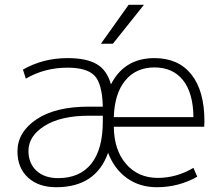

<svg xmlns="http://www.w3.org/2000/svg" viewBox="-20 -773 923 803"><path d="M452 -590H402L518 -753H582ZM456 -283H789Q788 -384 745.5 -437.5Q703 -491 626 -491Q549 -491 504 -436.5Q459 -382 456 -283ZM456 -243Q457 -145 507.5 -87Q558 -29 640 -29Q718 -29 789 -71L805 -34Q727 10 636 10Q564 10 511 -28Q458 -66 432 -134Q381 10 215 10Q141 10 97 -30.5Q53 -71 53 -140Q53 -220 132 -273.5Q211 -327 351 -327H410V-329Q407 -425 374.5 -457.5Q342 -490 263 -490Q166 -490 88 -444L76 -482Q160 -530 263 -530Q342 -530 385 -504.5Q428 -479 444 -420Q500 -530 626 -530Q726 -530 780.5 -461.5Q835 -393 835 -265Q835 -262 834.5 -254Q834 -246 834 -243ZM99 -142Q99 -90 132.5 -59Q166 -28 223 -28Q314 -28 362 -88.5Q410 -149 410 -265V-289H351Q234 -289 166.5 -246.5Q99 -204 99 -142Z"/></svg>

Font: Mplus 1p Light
Style: Regular
Weight: 300
Version: Version 1.061